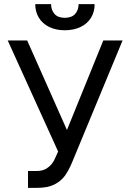

<svg xmlns="http://www.w3.org/2000/svg" viewBox="-20 -904 633 934"><path d="M116.2 -72.3H160.2Q184.6 -72.3 202.1 -82Q219.7 -91.8 231.4 -106.4Q243.2 -121.1 251 -140.6L262.7 -167L17.6 -707H112.3L305.7 -271.5L482.4 -707H576.2L331.1 -115.2Q314.5 -75.2 295.9 -49.3Q277.3 -23.4 245.1 -6.8Q212.9 9.8 161.1 9.8H116.2ZM294.9 -756.8Q252 -756.8 219.2 -772.9Q186.5 -789.1 168.9 -817.9Q151.4 -846.7 151.4 -883.8H228.5Q228.5 -855.5 245.1 -836.4Q261.7 -817.4 294.9 -817.4Q329.1 -817.4 345.7 -836.4Q362.3 -855.5 362.3 -883.8H440.4Q440.4 -846.7 422.9 -817.9Q405.3 -789.1 372.1 -772.9Q338.9 -756.8 294.9 -756.8Z"/></svg>

Font: Pretendard GOV Variable
Style: Regular
Weight: 400
Designer: Base glyphs from Inter by Rasmus Andersson; Hangul glyphs from Noto Sans CJK(Source Han Sans) by Jang Soo-young and Kang
Foundry: Kil Hyung-jin
Version: Version 1.307;Glyphs 3.2 (3192)